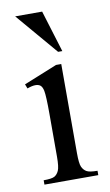

<svg xmlns="http://www.w3.org/2000/svg" viewBox="-80 -721 438 763"><g transform="rotate(-10 139.0 -339.5)"><path d="M185.1 -460.4V-101.1Q185.1 -59.1 191.4 -45.2Q197.8 -31.2 209.7 -24.4Q221.7 -17.6 253.4 -17.6V0H36.1V-17.6Q68.8 -17.6 80.1 -23.9Q91.3 -30.3 97.9 -44.9Q104.5 -59.6 104.5 -101.1V-273.4Q104.5 -346.2 100.1 -367.7Q96.7 -383.3 89.4 -389.4Q82 -395.5 69.3 -395.5Q55.7 -395.5 36.1 -388.2L29.3 -405.8L164.1 -460.4ZM37.6 -678.7H146.5L198.2 -510.3H181.2Z"/></g></svg>

Font: Jameel Khushkhat-L
Style: Regular
Weight: 400
Version: Version 3.5